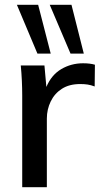

<svg xmlns="http://www.w3.org/2000/svg" viewBox="-20 -775 417 795"><path d="M72 0V-379Q72 -409 70.5 -441Q69 -473 66 -504H164L172 -415Q193 -465 234 -489Q275 -513 324 -513Q353 -513 373 -507L372 -417Q356 -423 342.5 -425Q329 -427 312 -427Q267 -427 236.5 -407.5Q206 -388 190 -355Q174 -322 174 -284V0ZM272 -553 186 -755H276L327 -553ZM135 -553 50 -755H138L190 -553Z"/></svg>

Font: Mulish SemiBold
Style: Regular
Weight: 600
Designer: Vernon Adams
Foundry: Vernon Adams
Version: Version 3.603; ttfautohint (v1.8.3)